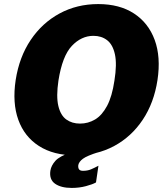

<svg xmlns="http://www.w3.org/2000/svg" viewBox="-20 -753 822 943"><path d="M332.5 170Q279.5 170 250.2 149.2Q221 128.5 227.5 85Q231.5 60 252 37Q272.5 14 331.5 -6H464.5Q407 12 387.2 26.8Q367.5 41.5 364.5 58Q363 72 368.5 79Q374 86 387.5 86Q409.5 86 426.8 78.8Q444 71.5 463.5 61L451.5 143Q435 152.5 402.2 161.2Q369.5 170 332.5 170ZM350 10Q243 10 171.5 -35.8Q100 -81.5 70 -164.5Q40 -247.5 57 -360Q74.5 -473 130.8 -556.8Q187 -640.5 272.5 -686.8Q358 -733 462.5 -733Q567 -733 638 -686.8Q709 -640.5 739.8 -556.8Q770.5 -473 753.5 -360Q736.5 -248 681 -164.8Q625.5 -81.5 540.5 -35.8Q455.5 10 350 10ZM373 -146Q413 -146 447 -166.2Q481 -186.5 505.8 -232.8Q530.5 -279 542 -357Q555 -437.5 544.5 -485.8Q534 -534 506.2 -555.5Q478.5 -577 439 -577Q379.5 -577 332.8 -527.5Q286 -478 267 -357Q255.5 -279 266.5 -232.8Q277.5 -186.5 305.5 -166.2Q333.5 -146 373 -146Z"/></svg>

Font: Public Sans Thin Black
Style: Italic
Weight: 900
Italic angle: -8°
Version: Version 2.001